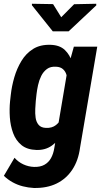

<svg xmlns="http://www.w3.org/2000/svg" viewBox="-27 -772 535 1002"><path d="M358.4 -528.3H480.5L390.6 -0.5Q381.8 65.9 350.3 113.5Q318.8 161.1 268.3 185.8Q217.8 210.4 149.4 209Q120.6 207.5 92.5 200.4Q64.5 193.4 38.8 179.2Q13.2 165 -6.8 145.5L48.8 51.3Q67.9 73.2 94.7 85.7Q121.6 98.1 150.4 99.1Q183.1 100.1 204.8 87.9Q226.6 75.7 239 53.5Q251.5 31.2 256.3 1L326.2 -412.6ZM25.4 -242.2 29.3 -277.3Q34.2 -321.8 47.6 -368.2Q61 -414.6 85 -454.1Q108.9 -493.7 146.2 -516.8Q183.6 -540 237.3 -538.1Q284.7 -536.6 311.3 -511.2Q337.9 -485.8 349.6 -447Q361.3 -408.2 363.8 -365.5Q366.2 -322.8 363.3 -286.6L356.9 -235.8Q350.6 -199.2 336.7 -156.2Q322.8 -113.3 299.8 -74.7Q276.9 -36.1 243.7 -12.2Q210.4 11.7 164.1 10.7Q114.3 9.3 84.7 -15.1Q55.2 -39.6 41.3 -77.9Q27.3 -116.2 24.4 -159.7Q21.5 -203.1 25.4 -242.2ZM163.6 -280.8 159.7 -244.6Q158.2 -227.1 157 -203.4Q155.8 -179.7 158.9 -157.5Q162.1 -135.3 174.6 -120.4Q187 -105.5 212.9 -104.5Q244.6 -103 265.4 -119.6Q286.1 -136.2 296.9 -161.9Q307.6 -187.5 312.5 -214.4L325.7 -307.6Q326.7 -325.7 325.7 -345.2Q324.7 -364.7 319.6 -382.3Q314.5 -399.9 301.3 -411.4Q288.1 -422.9 265.6 -423.8Q236.8 -425.8 218 -411.9Q199.2 -397.9 188.2 -375.7Q177.2 -353.5 171.6 -327.9Q166 -302.2 163.6 -280.8ZM250 -750.5 292.5 -682.1 359.9 -750 475.1 -752.4 475.6 -744.1 331.1 -608.4H248.5L139.6 -744.6V-752.4Z"/></svg>

Font: Roboto Condensed
Style: Bold Italic
Weight: 700
Italic angle: -12°
Designer: Christian Robertson
Foundry: Google
Version: Version 3.0